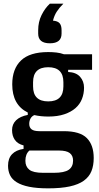

<svg xmlns="http://www.w3.org/2000/svg" viewBox="-20 -819 540 1051"><path d="M493 46Q493 87 480.5 118Q468 149 439 170Q410 191 362 201.5Q314 212 244 212Q182 212 140 203.5Q98 195 72 179Q46 163 35 140Q24 117 24 88Q24 48 46 25Q68 2 109 -4V-23Q77 -31 61.5 -53Q46 -75 46 -107Q46 -139 68 -160.5Q90 -182 132 -190V-203Q47 -245 47 -357Q47 -442 95 -488Q143 -534 244 -534Q267 -534 289 -531.5Q311 -529 330 -522H484V-437H353V-425Q397 -423 418.5 -398.5Q440 -374 440 -339Q440 -306 428.5 -277Q417 -248 393 -227Q369 -206 332 -193.5Q295 -181 245 -181Q203 -181 168 -189Q154 -183 147 -170Q140 -157 140 -141Q140 -121 153 -111Q166 -101 196 -101H329Q418 -101 455.5 -63Q493 -25 493 46ZM244 -264Q327 -264 327 -346V-369Q327 -451 244 -451Q161 -451 161 -369V-346Q161 -264 244 -264ZM380 60Q380 33 362 19Q344 5 302 5H141Q119 24 119 61Q119 93 140.5 110Q162 127 216 127H275Q332 127 356 110.5Q380 94 380 60ZM253 -582Q189 -582 189 -635V-654Q189 -699 207.5 -736.5Q226 -774 253 -799H327Q304 -776 290.5 -755Q277 -734 270 -706Q296 -704 306.5 -691.5Q317 -679 317 -654V-635Q317 -582 253 -582Z"/></svg>

Font: IBM Plex Sans Condensed SemiBold
Style: Regular
Weight: 600
Width: 3
Designer: Mike Abbink, Paul van der Laan, Pieter van Rosmalen
Foundry: Bold Monday
Version: Version 1.3